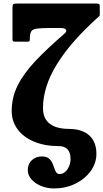

<svg xmlns="http://www.w3.org/2000/svg" viewBox="-20 -800 581 1080"><path d="M263.3 -642.5H320.7Q336.7 -642.5 344.7 -638.5Q352.7 -634.5 352.7 -625Q352.7 -622 349.7 -618Q346.7 -614 340.7 -609Q245.7 -527.2 179.9 -457.6Q114 -388 79.9 -320.4Q45.8 -252.7 45.8 -176Q45.8 -118 78.6 -73.2Q111.5 -28.5 171.6 -3.2Q231.8 22 313.8 22Q341.8 22 359.3 39.6Q376.8 57.3 376.8 94Q376.8 114.5 368.9 134Q361 153.5 347.3 166.2Q333.5 179 315.3 179Q302.8 179 296.1 169Q289.5 159 284.9 144.2Q280.3 129.5 273.3 114.7Q266.3 100 252.9 90Q239.5 80 215.8 80Q181 80 158.6 101.4Q136.3 122.7 136.3 156.5Q136.3 185.5 157 209Q177.8 232.5 211.5 246.2Q245.3 260 284.3 260Q348.8 260 402.8 233.8Q456.8 207.5 489.5 163.1Q522.3 118.8 522.3 64.5Q522.3 20.7 504.6 -10.4Q487 -41.5 452.4 -58.3Q417.8 -75 366.3 -75Q323.3 -75 290.6 -87Q258 -99 239.9 -124.8Q221.8 -150.5 221.8 -191.5Q221.8 -252.5 241.6 -314.4Q261.5 -376.3 300.8 -439.8Q340 -503.3 397.6 -568.9Q455.3 -634.5 530.8 -702.5Q534.8 -706 538 -708.8Q541.3 -711.5 541.3 -718V-764.5Q541.3 -774.5 537.5 -777.2Q533.8 -780 524.3 -780H77.2Q59.7 -780 55 -776.2Q50.2 -772.5 50.2 -755V-581Q50.2 -570.5 53.7 -568Q57.2 -565.5 68.2 -565.5H135.3Q144.3 -565.5 146 -569.2Q147.8 -573 147.8 -580.5Q147.8 -581.5 147.8 -582Q147.8 -582.5 147.8 -583Q148.3 -610.5 155.5 -623Q162.8 -635.5 187.1 -639Q211.5 -642.5 263.3 -642.5Z"/></svg>

Font: Besley
Style: Regular
Weight: 400
Designer: Owen Earl
Foundry: indestructible type*
Version: Version 4.000